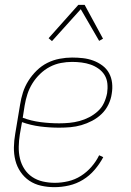

<svg xmlns="http://www.w3.org/2000/svg" viewBox="-20 -766 540 794"><path d="M205 8Q177 8 150 2Q123 -4 101.5 -18.5Q80 -33 65 -55Q50 -77 43.5 -103Q37 -129 37.5 -157Q38 -185 43 -213L63 -333Q67 -359 75 -384Q83 -409 97.5 -432Q112 -455 132 -474.5Q152 -494 176 -506Q200 -518 226.5 -523Q253 -528 278 -528Q301 -528 323 -525.5Q345 -523 365.5 -515.5Q386 -508 403.5 -495Q421 -482 431 -463.5Q441 -445 443.5 -423Q446 -401 442 -378Q439 -356 428.5 -334Q418 -312 400.5 -295Q383 -278 361 -266.5Q339 -255 316.5 -248.5Q294 -242 271 -240Q248 -238 225 -238Q185 -238 146 -243Q107 -248 71 -261L62 -210Q58 -185 57.5 -159.5Q57 -134 62.5 -110.5Q68 -87 81 -67Q94 -47 113.5 -34Q133 -21 157 -15.5Q181 -10 207 -10Q234 -10 262 -16.5Q290 -23 314.5 -38.5Q339 -54 358.5 -76.5Q378 -99 390 -124L407 -116Q392 -88 371 -63.5Q350 -39 323 -22.5Q296 -6 265.5 1Q235 8 205 8ZM225 -256Q246 -256 267 -258Q288 -260 308.5 -265.5Q329 -271 348.5 -281Q368 -291 384.5 -306Q401 -321 410 -340.5Q419 -360 423 -381Q426 -401 424 -420.5Q422 -440 412.5 -455.5Q403 -471 387.5 -482Q372 -493 354.5 -499Q337 -505 317.5 -507.5Q298 -510 278 -510Q255 -510 231.5 -505.5Q208 -501 186 -489.5Q164 -478 145.5 -460Q127 -442 114 -421Q101 -400 93.5 -377Q86 -354 82 -330L74 -279Q109 -266 147.5 -261Q186 -256 225 -256ZM195 -596 181 -608 304 -746H330L406 -606L390 -597L314 -728Z"/></svg>

Font: Iosevka Thin
Style: Italic
Weight: 100
Italic angle: -9°
Monospace: yes
Designer: Belleve Invis
Foundry: Belleve Invis
Version: Version 32.5.0; ttfautohint (v1.8.4)